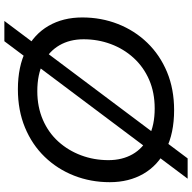

<svg xmlns="http://www.w3.org/2000/svg" viewBox="-20 -790 880 880"><g transform="rotate(90 420.0 -350.0)"><path d="M389 8Q285 8 211 -29Q137 -66 98.5 -132.5Q60 -199 60 -287Q60 -374 90 -450.5Q120 -527 176 -585Q232 -643 310 -675.5Q388 -708 485 -708Q590 -708 664 -671Q738 -634 776.5 -567.5Q815 -501 815 -413Q815 -326 785 -249.5Q755 -173 699 -115Q643 -57 564.5 -24.5Q486 8 389 8ZM398 -81Q470 -81 529 -106.5Q588 -132 629 -177.5Q670 -223 692 -282Q714 -341 714 -407Q714 -470 687 -517.5Q660 -565 607 -592Q554 -619 477 -619Q404 -619 345.5 -593.5Q287 -568 245.5 -522.5Q204 -477 182 -418Q160 -359 160 -293Q160 -230 187.5 -182.5Q215 -135 267.5 -108Q320 -81 398 -81ZM76 70 706 -770H799L169 70Z"/></g></svg>

Font: Montserrat Thin Medium
Style: Italic
Weight: 500
Italic angle: -11.3°
Version: Version 9.000